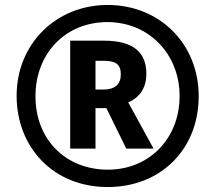

<svg xmlns="http://www.w3.org/2000/svg" viewBox="-20 -744 868 774"><path d="M414 10C629 10 781 -143 781 -356C781 -569 622 -724 414 -724C205 -724 47 -566 47 -358C47 -149 196 10 414 10ZM415 -60C246 -60 123 -180 123 -356C123 -529 244 -655 413 -655C579 -655 704 -527 704 -357C704 -185 581 -60 415 -60ZM263 -145H365V-308H409L489 -145H599L497 -331C540 -350 570 -386 570 -447C570 -533 517 -580 400 -580H263ZM397 -383H365V-499H397C448 -499 467 -484 467 -444C467 -404 443 -383 397 -383Z"/></svg>

Font: Noto Sans Sinhala UI SemiCondensed ExtraBold
Style: Regular
Weight: 800
Width: 4
Designer: Jelle Bosma - Monotype Design Team
Foundry: Monotype Imaging Inc.
Version: Version 2.006